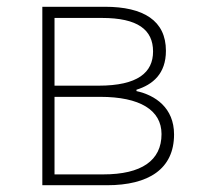

<svg xmlns="http://www.w3.org/2000/svg" viewBox="-20 -547 582 567"><path d="M105 0H296C419 0 494 -48 494 -150C494 -229 438 -266 383 -278V-282C431 -297 470 -329 470 -397C470 -486 404 -527 290 -527H105ZM141 -294V-494H281C387 -494 432 -459 432 -395C432 -333 387 -294 271 -294ZM141 -32V-261H276C393 -261 457 -222 457 -151C457 -73 398 -32 285 -32Z"/></svg>

Font: Noto Sans Japanese Thin
Style: Regular
Weight: 100
Designer: Ryoko NISHIZUKA (kana & ideographs); Paul D. Hunt (Latin, Greek & Cyrillic); Wenlong ZHANG (bopomofo); Sandoll Communica
Foundry: Adobe Systems Incorporated
Version: Version 1.000;PS 1;hotconv 1.0.78;makeotf.lib2.5.61930